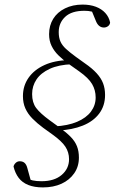

<svg xmlns="http://www.w3.org/2000/svg" viewBox="-20 -708 505 837"><path d="M167 109Q130 109 103.5 98.5Q77 88 61.5 67.5Q46 47 39 18Q41 9 48.5 2Q56 -5 66 -5Q79 -5 87 2Q95 9 99 24L118 93L90 66Q107 75 122.5 78.5Q138 82 161 82Q217 82 249 54.5Q281 27 281 -14Q281 -44 265 -68.5Q249 -93 207 -123L168 -151Q141 -171 121 -191.5Q101 -212 90.5 -235.5Q80 -259 80 -289Q80 -334 104.5 -369Q129 -404 174 -424.5Q219 -445 281 -446L283 -456L295 -428Q236 -426 197 -408Q158 -390 139 -361.5Q120 -333 120 -298Q120 -261 137.5 -237.5Q155 -214 196 -184L240 -152Q270 -130 288.5 -111Q307 -92 315.5 -70.5Q324 -49 324 -21Q324 18 303.5 47.5Q283 77 248 93Q213 109 167 109ZM340 -688Q373 -688 398 -678.5Q423 -669 439 -651.5Q455 -634 460 -610Q459 -600 451 -594Q443 -588 433 -588Q421 -588 412 -595.5Q403 -603 397 -619L374 -675L406 -649Q394 -654 380 -657.5Q366 -661 348 -661Q292 -661 264 -634.5Q236 -608 236 -568Q236 -544 243.5 -527Q251 -510 268 -494.5Q285 -479 311 -460L350 -432Q382 -410 401.5 -388.5Q421 -367 429.5 -344.5Q438 -322 438 -294Q438 -247 412.5 -213Q387 -179 341 -160.5Q295 -142 234 -139L232 -129L218 -157Q276 -160 316 -177Q356 -194 376.5 -221.5Q397 -249 397 -283Q397 -315 381.5 -341.5Q366 -368 325 -397L277 -431Q254 -448 235 -466.5Q216 -485 205 -507.5Q194 -530 194 -559Q194 -597 212 -626Q230 -655 263.5 -671.5Q297 -688 340 -688Z"/></svg>

Font: Source Serif 4 18pt Light
Style: Italic
Weight: 300
Italic angle: -12°
Designer: Frank Grießhammer
Foundry: Adobe Systems Incorporated
Version: Version 4.004;hotconv 1.0.116;makeotfexe 2.5.65601